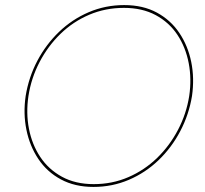

<svg xmlns="http://www.w3.org/2000/svg" viewBox="-20 -728 807 756"><path d="M92 -350Q82 -283 94 -221Q106 -159 138.5 -110Q171 -61 224 -32Q277 -3 349 -3Q422 -3 485.5 -30.5Q549 -58 598.5 -106Q648 -154 681 -217Q714 -280 725 -350Q735 -417 723 -479.5Q711 -542 678.5 -591Q646 -640 593 -668.5Q540 -697 468 -697Q395 -697 331.5 -670Q268 -643 218.5 -595Q169 -547 136 -484Q103 -421 92 -350ZM81 -350Q93 -424 127 -488.5Q161 -553 212.5 -602.5Q264 -652 329.5 -680Q395 -708 469 -708Q543 -708 597.5 -678.5Q652 -649 686 -598.5Q720 -548 733 -484Q746 -420 736 -350Q724 -277 690 -212Q656 -147 604.5 -97.5Q553 -48 487.5 -20Q422 8 348 8Q275 8 220 -21.5Q165 -51 131 -102Q97 -153 84 -217Q71 -281 81 -350Z"/></svg>

Font: Jost Thin
Style: Italic
Weight: 200
Italic angle: -5°
Version: Version 3.710